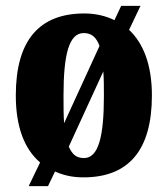

<svg xmlns="http://www.w3.org/2000/svg" viewBox="-20 -596 573 656"><path d="M117 -41 78 40H144L168 -10C197 3 228 10 265 10C419 10 499 -82 499 -270C499 -374 470 -448 421 -494L460 -576H394L371 -527C341 -542 306 -550 268 -550C114 -550 34 -458 34 -270C34 -163 63 -87 117 -41ZM320 -439 199 -175C197 -202 197 -234 197 -270C197 -411 216 -483 266 -483C293 -483 309 -469 320 -439ZM267 -56C241 -56 227 -68 215 -95L333 -352C335 -326 335 -298 335 -268C335 -128 316 -56 267 -56Z"/></svg>

Font: Noto Serif Georgian ExtraCondensed Black
Style: Regular
Weight: 900
Width: 2
Designer: Monotype Design Team, Akaki Razmadze
Foundry: Google LLC
Version: Version 2.003